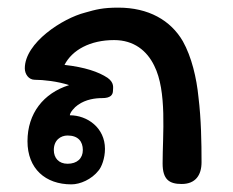

<svg xmlns="http://www.w3.org/2000/svg" viewBox="-20 -478 611 503"><path d="M279 -373C331 -373 365 -345 384 -306C418 -239 406 -125 406 -50C406 -7 424 4 456 4C492 4 508 -19 508 -53C508 -105 507 -166 500 -223C495 -274 482 -329 459 -370C427 -425 369 -458 290 -458C249 -458 231 -453 203 -445C144 -430 45 -366 45 -299C45 -284 55 -269 71 -269C93 -269 131 -265 161 -255C94 -234 52 -181 52 -108C52 -36 99 5 167 5C190 5 220 -8 238 -31C246 -40 255 -63 255 -88C255 -143 209 -176 163 -176C163 -183 175 -197 184 -203C205 -218 230 -221 248 -221C269 -221 276 -229 276 -241C276 -248 280 -261 262 -274C238 -290 202 -302 149 -308C169 -347 216 -373 279 -373ZM157 -123C185 -123 197 -107 197 -85C197 -63 182 -49 157 -49C134 -49 121 -64 121 -85C121 -111 139 -123 157 -123Z"/></svg>

Font: Itim
Style: Regular
Weight: 400
Designer: CadsonDemak Team
Foundry: Pablo Impallari
Version: Version 1.002;PS 001.002;hotconv 1.0.88;makeotf.lib2.5.64775